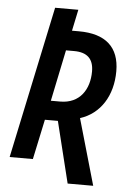

<svg xmlns="http://www.w3.org/2000/svg" viewBox="-56 -756 611 898"><g transform="rotate(5 249.5 -307.0)"><path d="M296 100H416L327 -210C421 -240 477 -328 477 -443C477 -556 412 -614 287 -614H254L275 -714H166L15 0H124L164 -188H225ZM184 -279 234 -520H272C333 -520 364 -492 364 -432C364 -348 320 -279 228 -279Z"/></g></svg>

Font: Noto Sans Display SemiCondensed Medium
Style: Italic
Weight: 500
Width: 4
Italic angle: -12°
Designer: Monotype Design Team
Foundry: Monotype Imaging Inc.
Version: Version 1.900